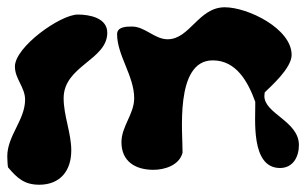

<svg xmlns="http://www.w3.org/2000/svg" viewBox="-55 -487 842 528"><path d="M279 -96C279 -44 316 -20 367 -20C397 -20 438 -32 447 -67C448 -116 424 -321 530 -321C595 -321 627 -262 647 -207C648 -163 633 -25 715 -25C751 -25 767 -56 767 -88C767 -154 672 -174 672 -223C672 -225 673 -232 673 -233C688 -248 747 -299 747 -336C747 -408 627 -467 563 -467C491 -467 467 -379 406 -379C370 -379 344 -414 308 -414C294 -414 267 -414 267 -393C267 -335 314 -278 314 -217C314 -173 279 -140 279 -96ZM-33 -27C-7 4 13 21 53 21C110 21 141 -17 141 -73C141 -122 120 -168 120 -217C120 -306 240 -322 240 -397C240 -438 191 -447 159 -447C111 -447 -14 -358 -14 -304C-14 -270 14 -247 14 -213C14 -157 -35 -114 -35 -57C-35 -52 -34 -31 -33 -27Z"/></svg>

Font: Charger
Style: Overspray
Weight: 400
Designer: Jasper
Foundry: Cannot Into Space Fonts
Version: Version 0.980